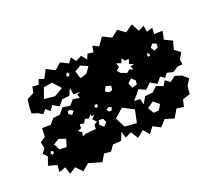

<svg xmlns="http://www.w3.org/2000/svg" viewBox="-111 -775 1157 1029"><g transform="rotate(-30 467.5 -260.5)"><path d="M195 -2 152 23 124 -18 84 -1 78 -44 39 -37 48 -76 2 -97 27 -141 10 -167 33 -189 32 -225 65 -240 76 -288 125 -280 155 -305 194 -303 226 -330 266 -316 296 -340 332 -327 329 -350 352 -354 312 -360V-400L289 -365L247 -368L216 -342L184 -368L162 -344L141 -368L119 -349L97 -368L66 -384L73 -418L86 -461L129 -474L142 -507L176 -498L191 -525L218 -510L251 -553L294 -520L335 -545L374 -516L399 -539L414 -508L451 -519L469 -485L486 -512L517 -502L530 -536L560 -514L599 -553L644 -520L688 -543L723 -507L770 -529L786 -480L821 -491V-454L856 -459L848 -424L896 -417L878 -372L918 -343L897 -298L925 -268L899 -236L898 -208L870 -211L836 -196L802 -211L782 -191L762 -211L730 -184L698 -211L662 -187L626 -211L602 -187L600 -188L576 -167L609 -160L611 -126L640 -160L685 -157L718 -178L752 -157L774 -182L795 -157L831 -175L866 -157L892 -125L864 -94L852 -50L807 -44L791 -6L752 -19L717 23L669 -2L631 28L593 -1L560 29L538 -9L495 15L477 -31L439 -20L434 -59L409 -17L361 -22L333 6L295 -4L265 32ZM344 -479 333 -474 327 -462 341 -456 348 -467ZM457 -452 420 -476 382 -462 388 -416 428 -422ZM244 -472 194 -473 162 -418 221 -401 275 -421ZM618 -316 638 -326 658 -316 651 -338H674L651 -353L664 -377L641 -379L632 -399L617 -377L594 -390L596 -366L576 -354L588 -334ZM833 -375 813 -385 795 -369 806 -346 829 -353ZM772 -347 763 -354 759 -344 760 -334 772 -336ZM510 -300 483 -313 466 -290 483 -274 503 -276ZM254 -298 240 -297 236 -283 250 -268 269 -284ZM638 -259 622 -281 596 -263 604 -233 633 -237ZM394 -253 382 -255 375 -243 387 -235 395 -243ZM323 -140 327 -162 348 -171 332 -194 355 -211 339 -209 336 -224 320 -207 299 -216 284 -197 261 -205 257 -183 234 -178 251 -162 243 -141 265 -145ZM455 -199 441 -207 425 -202 430 -185 447 -184ZM159 -174 123 -194 88 -180 99 -143 139 -134ZM384 -168 360 -173 350 -149 368 -128 390 -144ZM557 -126 501 -169 444 -134 463 -74 529 -57ZM65 -149 58 -158 47 -149 53 -136 64 -141ZM688 -84 660 -115 621 -96 635 -60 665 -57Z"/></g></svg>

Font: Rubik Gemstones
Style: Regular
Weight: 400
Designer: Hubert and Fischer, NaN
Foundry: Hubert and Fischer, NaN
Version: Version 2.200